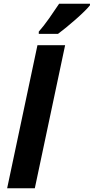

<svg xmlns="http://www.w3.org/2000/svg" viewBox="-20 -1000 498 1020"><path d="M18 0 179 -760H326L165 0ZM186 -820V-832Q211 -860 241 -902.5Q271 -945 294 -980H458V-972Q447 -958 426.5 -938Q406 -918 381 -896Q356 -874 331.5 -854Q307 -834 288 -820Z"/></svg>

Font: BC Sans
Style: Bold Italic
Weight: 700
Italic angle: -12°
Designer: Monotype Design Team
Province of B.C.
Foundry: Monotype Imaging Inc.
Version: Version 2.000;GOOG;noto-source:20170915:90ef993387c0